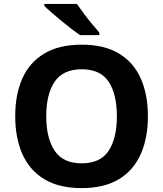

<svg xmlns="http://www.w3.org/2000/svg" viewBox="-20 -954 836 984"><path d="M738 -358Q738 -247 701.5 -164.5Q665 -82 590 -36Q515 10 398 10Q282 10 206.5 -36Q131 -82 94.5 -165Q58 -248 58 -359Q58 -470 94.5 -552Q131 -634 206.5 -679.5Q282 -725 399 -725Q515 -725 590 -679.5Q665 -634 701.5 -551.5Q738 -469 738 -358ZM217 -358Q217 -246 260 -181.5Q303 -117 398 -117Q495 -117 537 -181.5Q579 -246 579 -358Q579 -471 537 -535Q495 -599 399 -599Q303 -599 260 -535Q217 -471 217 -358ZM374 -934Q389 -912 409.5 -884.5Q430 -857 451.5 -831.5Q473 -806 489 -787V-774H390Q371 -787 345.5 -806.5Q320 -826 293.5 -848Q267 -870 244 -890Q221 -910 207 -924V-934Z"/></svg>

Font: Noto IKEA Simplified Chinese
Style: Bold
Weight: 700
Designer: Monotype Design Team
Foundry: Monotype Imaging Inc.
Version: Version 1.100